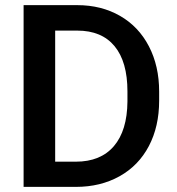

<svg xmlns="http://www.w3.org/2000/svg" viewBox="-20 -731 693 751"><path d="M72.3 0V-710.9H282.2Q376.5 -710.9 449.5 -668.9Q522.5 -627 562.5 -549.8Q602.5 -472.7 602.5 -373V-337.4Q602.5 -236.3 562.3 -159.7Q522 -83 447.5 -41.5Q373 0 276.9 0ZM195.8 -611.3V-98.6H276.4Q373.5 -98.6 425.5 -159.4Q477.5 -220.2 478.5 -334V-373.5Q478.5 -489.3 428.2 -550.3Q377.9 -611.3 282.2 -611.3Z"/></svg>

Font: Vazir Medium
Style: Medium
Weight: 500
Designer: Saber Rastikerdar
Foundry: Saber Rastikerdar
Version: Version 30.0.0